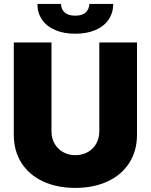

<svg xmlns="http://www.w3.org/2000/svg" viewBox="-20 -916 742 945"><path d="M654.3 -707V-252.9Q654.3 -173.8 616.5 -114.5Q578.6 -55.2 509.8 -23.2Q440.9 8.8 350.6 8.8Q260.3 8.8 191.7 -23.2Q123 -55.2 85.4 -114.5Q47.9 -173.8 47.9 -252.9V-707H233.4V-269.5Q233.4 -235.8 248.5 -209.2Q263.7 -182.6 290.3 -167.5Q316.9 -152.3 350.6 -152.3Q384.8 -152.3 411.6 -167.2Q438.5 -182.1 453.6 -209Q468.8 -235.8 468.8 -269.5V-707ZM350.6 -750Q293.9 -750 251.7 -768.1Q209.5 -786.1 186.8 -819.3Q164.1 -852.5 164.1 -896.5H280.3Q280.3 -872.1 297.6 -855.5Q314.9 -838.9 350.6 -838.9Q385.7 -838.9 402.3 -855.2Q418.9 -871.6 419.9 -896.5H537.1Q537.1 -852.5 514.4 -819.3Q491.7 -786.1 449.5 -768.1Q407.2 -750 350.6 -750Z"/></svg>

Font: Pretendard Std Black
Style: Regular
Weight: 900
Designer: Base glyphs from Inter by Rasmus Andersson; Hangeul glyphs from Noto Sans CJK(Source Han Sans) by Jang Soo-young and Kan
Foundry: Kil Hyung-jin
Version: Version 1.309